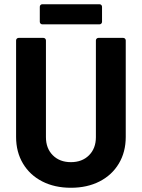

<svg xmlns="http://www.w3.org/2000/svg" viewBox="-20 -879 669 907"><path d="M315 8Q238 8 179.5 -22Q121 -52 88.5 -106.5Q56 -161 56 -232V-688Q56 -693 59.5 -696.5Q63 -700 68 -700H185Q190 -700 193.5 -696.5Q197 -693 197 -688V-231Q197 -178 229.5 -145.5Q262 -113 315 -113Q368 -113 400.5 -145.5Q433 -178 433 -231V-688Q433 -693 436.5 -696.5Q440 -700 445 -700H562Q567 -700 570.5 -696.5Q574 -693 574 -688V-232Q574 -161 541.5 -106.5Q509 -52 450.5 -22Q392 8 315 8ZM180 -764Q175 -764 171.5 -767.5Q168 -771 168 -776V-847Q168 -852 171.5 -855.5Q175 -859 180 -859H450Q455 -859 458.5 -855.5Q462 -852 462 -847V-776Q462 -771 458.5 -767.5Q455 -764 450 -764Z"/></svg>

Font: LinhAnh
Style: Bold
Weight: 700
Designer: Jeremy Tribby
Foundry: Tribby Type
Version: Version 1.408